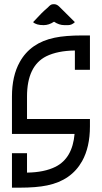

<svg xmlns="http://www.w3.org/2000/svg" viewBox="-20 -888 482 909"><path d="M72.3 0.5H36.6V-162.6H107.9V-70.8Q189.5 -71.8 243.2 -98.6Q323.2 -139.2 333 -253.9H36.6V-430.7Q36.6 -528.8 73.7 -594.7Q124.5 -686 238.8 -709.5Q289.6 -720.2 370.1 -720.2H405.8V-557.6H334.5V-648.9Q252.9 -647.9 199.2 -621.6Q107.9 -575.7 107.9 -430.7V-324.7H405.8V-289.6Q405.8 -191.4 368.7 -125Q317.4 -33.7 203.6 -10.3Q152.8 0.5 72.3 0.5ZM302.2 -769H284.7Q259.8 -769 235.8 -785.2Q211.4 -769 186.5 -769Q151.4 -769 136.7 -783.2Q181.2 -832 207 -853Q219.7 -867.2 228.5 -867.7L235.8 -868.2Q249 -868.2 260.3 -856.9Q265.1 -853 334.5 -783.2Q319.8 -769 302.2 -769Z"/></svg>

Font: Greenwashing Machine
Style: Regular
Weight: 400
Designer: Tup Wanders
Foundry: Free font, DO NOT SELL
Version: Version 1.00;August 10, 2023;FontCreator 11.5.0.2430 64-bit